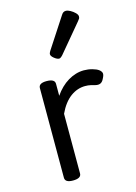

<svg xmlns="http://www.w3.org/2000/svg" viewBox="-127 -907 700 989"><g transform="rotate(-15 222.5 -412.0)"><path d="M136 15Q115 15 104.5 8.5Q94 2 94 -11V-489Q94 -502 104.5 -508.5Q115 -515 136 -515Q158 -515 169 -508.5Q180 -502 180 -489V-425Q195 -447 213 -464.5Q231 -482 251 -494Q271 -506 292.5 -512.5Q314 -519 336 -519Q359 -519 380.5 -513Q402 -507 413 -499Q424 -491 427 -481Q430 -471 419 -451Q412 -436 401 -431Q390 -426 374 -430Q363 -433 350.5 -436Q338 -439 321 -439Q301 -439 281.5 -432.5Q262 -426 243.5 -412.5Q225 -399 209 -378Q193 -357 180 -329V-11Q180 2 169 8.5Q158 15 136 15ZM230 -610Q219 -610 204 -622Q189 -634 189 -644Q189 -647 190 -650Q191 -653 195 -660L302 -824Q307 -832 312.5 -835.5Q318 -839 326 -839Q336 -839 349.5 -831.5Q363 -824 373.5 -813.5Q384 -803 384 -794Q384 -787 381.5 -782.5Q379 -778 372 -770L249 -623Q237 -610 230 -610Z"/></g></svg>

Font: Playwrite US Modern
Style: Regular
Weight: 400
Designer: Veronika Burian, José Scaglione
Foundry: TypeTogether
Version: Version 1.002